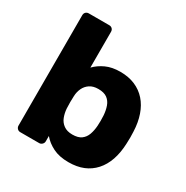

<svg xmlns="http://www.w3.org/2000/svg" viewBox="-165 -847 961 994"><g transform="rotate(30 315.5 -350.0)"><path d="M377 10Q322 10 284 -9Q246 -28 222 -57V-25Q222 -15 214.5 -7.5Q207 0 197 0H84Q73 0 66 -7.5Q59 -15 59 -25V-685Q59 -696 66 -703Q73 -710 84 -710H206Q217 -710 224 -703Q231 -696 231 -685V-471Q256 -497 292 -513.5Q328 -530 377 -530Q427 -530 465.5 -513.5Q504 -497 531 -466.5Q558 -436 573 -392.5Q588 -349 590 -296Q591 -276 591 -260.5Q591 -245 590 -225Q588 -169 573 -125.5Q558 -82 530.5 -51.5Q503 -21 465 -5.5Q427 10 377 10ZM323 -124Q357 -124 376 -138Q395 -152 403.5 -176Q412 -200 414 -229Q416 -260 414 -291Q412 -320 403.5 -344Q395 -368 376 -382Q357 -396 323 -396Q292 -396 272 -382.5Q252 -369 242 -347.5Q232 -326 231 -301Q230 -282 230 -264Q230 -246 231 -226Q233 -199 242 -176Q251 -153 271 -138.5Q291 -124 323 -124Z"/></g></svg>

Font: Rubik
Style: Bold
Weight: 700
Designer: Hubert and Fischer
Foundry: Hubert and Fischer
Version: Version 2.300;gftools[0.9.30]